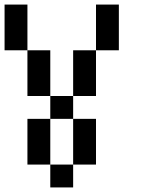

<svg xmlns="http://www.w3.org/2000/svg" viewBox="-20 -620 640 840"><path d="M0 -400V-600H100V-400ZM100 -100H200V100H100ZM100 -200V-400H200V-200ZM200 -200H300V-100H200ZM200 100H300V200H200ZM300 -200V-400H400V-200ZM300 -100H400V100H300ZM400 -400V-600H500V-400Z"/></svg>

Font: Galmuri9 Regular
Style: Regular
Weight: 400
Designer: Lee Minseo (quiple)
Version: Version 2.399;hotconv 1.1.1;makeotfexe 2.6.0 DEVELOPMENT